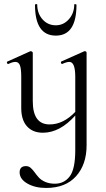

<svg xmlns="http://www.w3.org/2000/svg" viewBox="-20 -648 525 949"><path d="M256 -472Q153 -472 153 -624Q153 -626 155.5 -627Q158 -628 161 -627.5Q164 -627 164 -626Q164 -582 190 -552.5Q216 -523 256 -523Q294 -523 320.5 -553Q347 -583 347 -626Q347 -627 349.5 -627.5Q352 -628 355 -627Q358 -626 358 -624Q358 -472 256 -472ZM398 -395Q408 -395 408 -387V70Q408 165 356 223Q304 281 208 281Q153 281 115 259Q77 237 77 204Q77 173 109 173Q122 173 132 182Q142 191 151 203.5Q160 216 171.5 229Q183 242 203.5 251Q224 260 251 260Q297 260 324.5 224Q352 188 352 94V-77Q276 8 192 8Q142 8 113.5 -23.5Q85 -55 85 -114V-268Q85 -308 78.5 -325Q72 -342 56 -342Q42 -342 22 -332Q19 -331 16.5 -333.5Q14 -336 14 -339.5Q14 -343 17 -344L128 -394Q130 -395 132 -395Q135 -395 138.5 -392.5Q142 -390 142 -387V-148Q142 -33 225 -33Q293 -33 352 -95V-268Q352 -342 323 -342Q309 -342 288 -332Q286 -331 283.5 -333.5Q281 -336 281 -339.5Q281 -343 283 -344L395 -394Q397 -395 398 -395Z"/></svg>

Font: Cormorant Infant
Style: Regular
Weight: 400
Designer: Christian Thalmann (Catharsis Fonts)
Version: Version 1.000;PS 002.000;hotconv 1.0.88;makeotf.lib2.5.64775